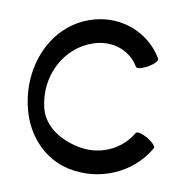

<svg xmlns="http://www.w3.org/2000/svg" viewBox="-70 -633 726 730"><g transform="rotate(10 293.0 -267.5)"><path d="M503 -449C450 -540 341 -582 239 -554C81 -512 5 -335 50 -170C75 -75 146 2 241 22C361 47 485 -5 546 -111C550 -118 535 -133 514 -146C492 -158 472 -163 468 -156C426 -84 342 -49 260 -67C192 -81 128 -120 110 -186C78 -308 143 -435 262 -467C325 -484 393 -460 425 -404C429 -397 450 -402 471 -414C493 -427 507 -442 503 -449Z"/></g></svg>

Font: Nupuram
Style: Regular
Weight: 400
Designer: Santhosh Thottingal (santhosh.thottingal@gmail.com)
Foundry: SMC
Version: Version 1.000